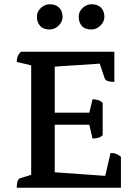

<svg xmlns="http://www.w3.org/2000/svg" viewBox="-20 -885 649 905"><path d="M59 0Q59 -40 75 -45L127 -61V-577L59 -593Q59 -608 63 -619Q67 -630 79 -641H519V-499Q497 -499 486.5 -503.5Q476 -508 473 -517L450 -585L238 -571V-354H401L416 -417Q428 -417 441 -413.5Q454 -410 464 -400V-248Q454 -238 441 -235Q428 -232 416 -232L401 -297H238V-73L476 -56L501 -164Q517 -164 528 -159.5Q539 -155 550 -146V0ZM411 -746Q380 -746 365.5 -763Q351 -780 351 -806Q351 -831 370 -848Q389 -865 411 -865Q441 -865 456.5 -848.5Q472 -832 472 -806Q472 -782 453 -764Q434 -746 411 -746ZM214 -746Q184 -746 169 -763Q154 -780 154 -806Q154 -831 173 -848Q192 -865 214 -865Q243 -865 259 -848.5Q275 -832 275 -806Q275 -782 256 -764Q237 -746 214 -746Z"/></svg>

Font: Petrona SemiBold
Style: Regular
Weight: 600
Designer: Ringo R. Seeber
Foundry: Ringo R. Seeber
Version: Version 2.001; ttfautohint (v1.8.3)